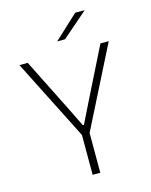

<svg xmlns="http://www.w3.org/2000/svg" viewBox="-122 -903 773 982"><g transform="rotate(-15 264.5 -412.0)"><path d="M247 -206 28 -639H72L209 -365.5L262 -258H267.5L320.5 -365.5L457 -639H501L282.5 -206ZM244.5 0V-247H285V0ZM373 -824H422V-823L287.5 -706H246.5V-706.5Z"/></g></svg>

Font: Anek Bangla Medium ExtraLight
Style: Regular
Weight: 250
Version: Version 1.003